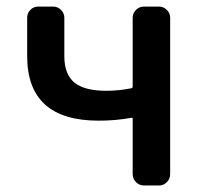

<svg xmlns="http://www.w3.org/2000/svg" viewBox="-20 -570 629 590"><path d="M422.9 0Q408.2 0 397.9 -10.3Q387.7 -20.5 387.7 -35.2V-205.1Q387.7 -209 383.8 -208Q335.9 -199.2 283.2 -199.2Q63.5 -199.2 63.5 -397.5V-515.6Q63.5 -529.3 73.2 -539.6Q83 -549.8 97.7 -549.8H143.6Q157.2 -549.8 167.5 -539.6Q177.7 -529.3 177.7 -515.6V-397.5Q177.7 -341.8 208.5 -316.4Q239.3 -291 306.6 -291Q344.7 -291 383.8 -298.8Q387.7 -299.8 387.7 -304.7V-515.6Q387.7 -529.3 397.9 -539.6Q408.2 -549.8 422.9 -549.8H468.8Q482.4 -549.8 492.7 -539.6Q502.9 -529.3 502.9 -515.6V-35.2Q502.9 -20.5 492.7 -10.3Q482.4 0 468.8 0Z"/></svg>

Font: Gen Jyuu GothicL Medium
Style: Regular
Weight: 500
Designer: [Source Han Sans]
Ryoko NISHIZUKA  (kana & ideographs); Paul D. Hunt (Latin, Greek & Cyrillic); Wenlong ZHANG  (bopomofo
Version: Version 1.002.20150607